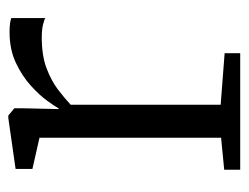

<svg xmlns="http://www.w3.org/2000/svg" viewBox="-88 -510 598 462"><g transform="rotate(-90 211.0 -279.0)"><path d="M33.5 0V-38.5L110.5 -46V-483L35.5 -500V-540.5L158 -558H164L181.5 -543.5V-524L179.5 -436L181.5 -437.5Q185.5 -445 199 -463.8Q212.5 -482.5 235.5 -503.5Q258.5 -524.5 290.8 -539.8Q323 -555 365 -555Q378.5 -555 386 -553.8Q393.5 -552.5 398.5 -551V-469Q395 -471.5 382.8 -474.5Q370.5 -477.5 352 -477.5Q308 -477.5 277.8 -466Q247.5 -454.5 226.5 -438.5Q205.5 -422.5 190 -408V-47L314 -37.5V0Z"/></g></svg>

Font: Merriweather 36pt Light
Style: Regular
Weight: 300
Designer: Eben Sorkin
Foundry: Eben Sorkin
Version: Version 2.100